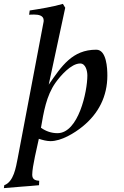

<svg xmlns="http://www.w3.org/2000/svg" viewBox="-58 -715 639 989"><path d="M-38 254C22 248 83 245 143 239L144 216C122 215 108 208 108 185C108 142 134 40 142 0C161 6 182 12 202 12C258 12 325 -29 367 -63C450 -130 495 -219 495 -326C495 -363 491 -459 438 -459C314 -459 259 -374 193 -279L278 -675L266 -695C210 -679 152 -670 95 -661L92 -639C99 -640 108 -640 118 -640C141 -640 167 -635 167 -610C167 -607 167 -603 166 -600L33 101C24 146 13 221 -36 239ZM153 -57C167 -137 180 -221 228 -289C253 -324 308 -388 355 -388C384 -388 392 -348 392 -326C392 -243 346 -29 238 -29C207 -29 178 -39 153 -57Z"/></svg>

Font: KpRoman
Style: SemiboldItalic
Weight: 600
Italic angle: -11°
Version: Version 0.66